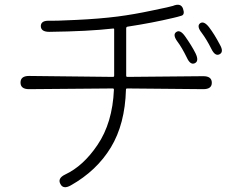

<svg xmlns="http://www.w3.org/2000/svg" viewBox="-20 -754 1040 814"><path d="M280 32Q248 50 236 26Q223 2 256 -14Q333 -50 393 -139Q457 -233 463 -374Q463 -379 458 -379L103 -376Q67 -376 67 -404Q67 -432 103 -432L459 -428Q464 -428 464 -433V-629Q464 -634 459 -633Q354 -621 189 -619Q153 -619 153 -644Q154 -668 191 -666Q204 -665 302 -669.5Q400 -674 479 -684Q548 -693 623 -709Q706 -726 713 -729Q747 -743 756 -717Q765 -691 748 -687Q732 -682 714 -678Q626 -657 521 -641Q515 -640 515 -634V-433Q515 -428 520 -428L842 -431Q878 -431 878 -403Q878 -376 842 -376L519 -379Q514 -379 514 -374Q510 -228 450 -129Q390 -30 280 32ZM806 -486Q787 -477 772 -510Q751 -553 732 -578Q711 -607 727 -618Q743 -630 764 -601Q793 -560 809 -528Q825 -495 806 -486ZM911 -524Q892 -514 876 -547Q856 -587 835 -615Q813 -643 828 -655Q844 -667 866 -639Q889 -609 912 -565Q930 -534 911 -524Z"/></svg>

Font: Resource Han Rounded JP Light
Style: Regular
Weight: 300
Designer: Cyano Hao (round all glyphs); Ryoko NISHIZUKA 西塚涼子 (kana, bopomofo & ideographs); Paul D. Hunt (Latin, Greek & Cyrillic)
Foundry: Cyano Hao
Version: 0.990